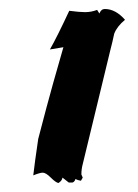

<svg xmlns="http://www.w3.org/2000/svg" viewBox="-20 -792 306 427"><path d="M201 -762Q205 -772 213 -772Q237 -772 258 -748Q240 -733 234 -717Q230 -698 225 -679L164 -427Q161 -416 161 -404Q162 -401 164 -397L160 -390Q153 -391 148 -394Q145 -385 138 -386H133L119 -397Q118 -390 110 -385Q104 -386 93 -397Q82 -408 75 -408Q69 -408 54 -402Q57 -429 65 -483Q71 -506 83 -551.5Q95 -597 121 -687L91 -682Q107 -710 134 -768Q157 -765 169 -765Q183 -765 196 -770Z"/></svg>

Font: Ode an Erik AH
Style: Regular
Weight: 400
Designer: Andreas Höfeld
Foundry: Fontgrube AH
Version: Version 2.00